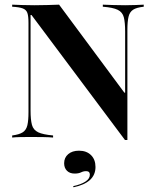

<svg xmlns="http://www.w3.org/2000/svg" viewBox="-20 -591 670 825"><path d="M516.9 10.5 115.3 -526.6H111.3V-116.1Q111.3 -76.6 117.3 -54.4Q123.4 -32.3 144 -22.6Q164.5 -12.9 208.1 -8.9V0Q191.9 -1.6 164.5 -2Q137.1 -2.4 111.3 -2.4Q87.9 -2.4 66.9 -2Q46 -1.6 32.3 0V-8.9Q62.9 -12.9 77.8 -22.6Q92.7 -32.3 97.6 -52.8Q102.4 -73.4 102.4 -108.9V-492.7Q102.4 -521.8 97.6 -535.5Q92.7 -549.2 77.8 -554.8Q62.9 -560.5 32.3 -562.1V-571Q48.4 -570.2 74.6 -569.4Q100.8 -568.5 128.2 -568.5Q158.1 -568.5 185.1 -569.4Q212.1 -570.2 233.9 -571L514.5 -192.7H517.7V-454.8Q517.7 -494.4 512.1 -516.5Q506.5 -538.7 485.9 -548.8Q465.3 -558.9 421.8 -562.1V-571Q437.9 -570.2 465.3 -569.4Q492.7 -568.5 517.7 -568.5Q541.1 -568.5 562.5 -569.4Q583.9 -570.2 597.6 -571V-562.1Q566.9 -558.9 552 -549.2Q537.1 -539.5 532.3 -519Q527.4 -498.4 527.4 -462.1V10.5ZM296 213.7 294.4 208.9Q328.2 201.6 347.2 189.1Q366.1 176.6 366.1 159.7Q366.1 144.4 350 144.4Q338.7 144.4 328.2 149.6Q317.7 154.8 300.8 154.8Q279.8 154.8 267.7 142.7Q255.6 130.6 255.6 110.5Q255.6 86.3 273 71.4Q290.3 56.5 319.4 56.5Q351.6 56.5 371 75.4Q390.3 94.4 390.3 126.6Q390.3 160.5 366.5 182.3Q342.7 204 296 213.7Z"/></svg>

Font: Playfair 144pt
Style: Bold
Weight: 700
Version: Version 2.001;gftools[0.9.30]